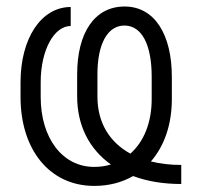

<svg xmlns="http://www.w3.org/2000/svg" viewBox="-20 -573 632 602"><path d="M548.3 -55.8C513.8 -55.8 481.9 -59.7 453.1 -66.8C495 -114.7 518.8 -182.2 518.8 -262.4V-332C518.8 -464.8 464.8 -552.6 370.7 -552.6C276.6 -552.6 221.9 -470.5 221.9 -339.5V-271C221.9 -179.3 259.9 -105.5 327.8 -57.2C311.4 -52.2 294 -49.7 275.6 -49.7C176.5 -49.4 107.6 -139.2 107.6 -268.8V-315C107.6 -417.3 150.2 -491.5 201.7 -491.5V-551.1C108.7 -550.8 44.4 -452.4 44.4 -315V-268.8C44.4 -104.4 134.9 9.9 275.6 9.9C321.7 9.9 362.6 -1.1 397.4 -21C441.1 -4.6 491.8 3.9 548.3 3.9ZM388.8 -91.3C323.5 -127.1 285.5 -188.2 285.5 -269.9V-340.6C285.5 -435 317.1 -493.3 370.7 -492.9C424.4 -492.5 455.6 -433.2 455.6 -332.7V-262.1C455.6 -188.2 430.8 -128.6 388.8 -91.3Z"/></svg>

Font: Karasuma Gothic
Style: Light
Weight: 300
Designer: Rasmus Andersson / Ryoko Nishizuka
Foundry: rsms
Version: Version 1.00